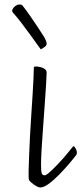

<svg xmlns="http://www.w3.org/2000/svg" viewBox="-20 -819 361 852"><path d="M158 13Q154 13 146.5 9.5Q139 6 131 0.5Q123 -5 117 -10.5Q111 -16 109 -20Q107 -25 107 -35.5Q107 -46 107 -63Q108 -95 109.5 -136Q111 -177 113.5 -222Q116 -267 119 -311.5Q122 -356 124.5 -396.5Q127 -437 128.5 -468Q130 -499 130 -516Q130 -520 131.5 -522Q133 -524 138 -524Q149 -524 160.5 -521Q172 -518 179.5 -512Q187 -506 187 -497Q187 -483 184.5 -444.5Q182 -406 178.5 -355Q175 -304 171 -251.5Q167 -199 164.5 -155.5Q162 -112 162 -89Q162 -58 165.5 -49.5Q169 -41 178 -41Q185 -41 201.5 -56Q218 -71 238 -92Q258 -113 275 -133.5Q292 -154 300 -164Q302 -166 303.5 -168Q305 -170 307 -170Q310 -170 315.5 -160.5Q321 -151 321 -141Q321 -134 318 -131Q306 -115 285.5 -91Q265 -67 241.5 -43Q218 -19 196 -3Q174 13 158 13ZM161 -600Q160 -601 146 -620.5Q132 -640 112.5 -667Q93 -694 74.5 -718Q56 -742 47 -752Q43 -756 38.5 -761.5Q34 -767 34 -771Q34 -777 39 -783.5Q44 -790 51.5 -794.5Q59 -799 64 -799Q72 -799 75 -798Q78 -797 81 -793Q96 -774 114 -748Q132 -722 149 -696.5Q166 -671 177 -653Q180 -648 183.5 -639.5Q187 -631 187 -624Q187 -616 175 -608.5Q163 -601 161 -600Z"/></svg>

Font: Briem Hand Thin
Style: Regular
Weight: 100
Designer: Gunnlaugur SE Briem, Eben Sorkin
Foundry: Sorkin Type Co.
Version: Version 1.003